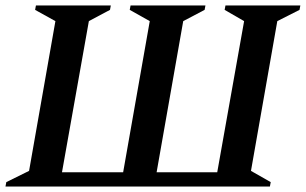

<svg xmlns="http://www.w3.org/2000/svg" viewBox="-27 -680 1115 700"><path d="M377 -660 374 -644 297 -603 199 -52H422L519 -603L446 -644L449 -660H722L719 -644L641 -603L544 -52H765L863 -603L792 -644L795 -660H1068L1065 -644L984 -603L888 -57L960 -16L957 0H-7L-4 -16L79 -57L175 -603L101 -644L104 -660Z"/></svg>

Font: Spectral SC SemiBold
Style: Italic
Weight: 600
Italic angle: -10°
Designer: Jean-Baptiste Levee
Foundry: Production Type
Version: Version 2.001